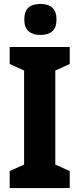

<svg xmlns="http://www.w3.org/2000/svg" viewBox="-20 -952 401 972"><path d="M333 0H29V-86L102 -119V-595L29 -628V-714H333V-628L260 -595V-119L333 -86ZM185 -932Q224 -932 245 -913Q266 -894 266 -853Q266 -812 244.5 -793.5Q223 -775 185 -775Q147 -775 125 -793.5Q103 -812 103 -853Q103 -895 124 -913.5Q145 -932 185 -932Z"/></svg>

Font: Noto Sans Arabic UI Cn XBd
Style: Regular
Weight: 800
Width: 3
Designer: Monotype Design Team, Nadine Chahine and Nizar Qandah
Foundry: Monotype Imaging Inc.
Version: Version 2.010; ttfautohint (v1.8.4.7-5d5b)